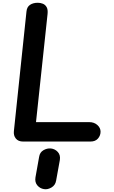

<svg xmlns="http://www.w3.org/2000/svg" viewBox="-20 -1024 828 1389"><path d="M147 0Q112 0 94.5 -21.8Q77 -43.5 80.5 -75.5L171.5 -940.5Q174.5 -973.5 197 -988.8Q219.5 -1004 253.5 -1004Q272.5 -1004 290 -997Q307.5 -990 317.5 -972.2Q327.5 -954.5 324 -922L240.5 -140.5H625.5Q661 -140.5 684.2 -119.8Q707.5 -99 707.5 -71.5Q707.5 -43.5 688.8 -21.8Q670 0 634.5 0ZM297.5 344Q269 339.5 250 317Q231 294.5 236.5 259.5L263 111Q268 78 294.2 62.8Q320.5 47.5 348 50Q378.5 53.5 398.5 75.8Q418.5 98 413 133.5L386 282.5Q380.5 316 352.2 332.5Q324 349 297.5 344Z"/></svg>

Font: Edu SA Hand
Style: Regular
Weight: 400
Designer: Tina and Corey Anderson, Eben Sorkin, Mirko Velimirovic
Foundry: Google for Education
Version: Version 2.000